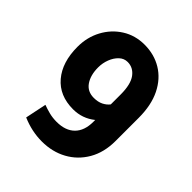

<svg xmlns="http://www.w3.org/2000/svg" viewBox="-192 -810 945 945"><g transform="rotate(45 281.0 -337.5)"><path d="M271.5 -685.1Q338.4 -685.1 391.4 -653.1Q444.3 -621.1 474.9 -559.6Q505.4 -498 505.4 -409.2V-249Q505.4 -169.4 471.7 -111.3Q438 -53.2 380.4 -21.7Q322.8 9.8 250.5 9.8Q180.2 9.8 112.3 -19.5L135.3 -130.4Q156.2 -122.6 180.9 -116.2Q205.6 -109.9 233.4 -109.9Q294.9 -109.9 328.1 -143.1Q361.3 -176.3 361.3 -238.3V-251Q311.5 -210.9 247.1 -210.9Q151.9 -210.9 98.4 -273.9Q44.9 -336.9 44.9 -444.3Q44.9 -510.7 74.2 -565.4Q103.5 -620.1 154.8 -652.6Q206.1 -685.1 271.5 -685.1ZM279.3 -322.8Q308.1 -322.8 328.6 -333Q349.1 -343.3 361.3 -359.4V-428.7Q361.3 -499 336.4 -532.5Q311.5 -565.9 272.5 -565.9Q247.6 -565.9 228.8 -548.1Q210 -530.3 199.2 -502.4Q188.5 -474.6 188.5 -444.3Q188.5 -390.6 211.7 -356.7Q234.9 -322.8 279.3 -322.8Z"/></g></svg>

Font: Robert Sans Black
Style: Regular
Weight: 900
Designer: Christian Robertson (extended by Adam Twardoch)
Foundry: Google
Version: Version 12.135;April 2, 2019;FontCreator 11.5.0.2425 64-bit;